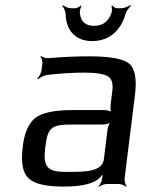

<svg xmlns="http://www.w3.org/2000/svg" viewBox="-20 -712 578 743"><path d="M462 -20 502 -342C510 -404 503 -445 481 -465C459 -484 408 -494 327 -494C279 -494 225 -492 167 -487C158 -486 143 -491 139 -495L136 -492C141 -488 145 -475 144 -467L141 -442C140 -430 131 -414 124 -408L127 -405C133 -411 150 -420 162 -422C215 -428 263 -431 306 -431C351 -431 381 -426 397 -417C412 -408 418 -390 415 -363L408 -306C406 -297 408 -280 413 -275L415 -277C411 -282 394 -286 385 -286H260C191 -286 144 -276 117 -256C91 -235 74 -198 68 -144C60 -82 68 -41 92 -21C114 0 159 10 226 10C303 10 350 -3 371 -30C373 -34 379 -38 380 -41L376 -42C376 -39 377 -31 376 -27L375 -20C374 -11 367 4 361 9L363 11C368 6 384 0 393 0H440C449 0 463 6 468 11L470 9C466 4 461 -11 462 -20ZM155 -141C165 -220 178 -230 259 -230H378C387 -230 405 -234 410 -239L409 -241C403 -236 397 -219 396 -210L382 -96C376 -45 300 -47 248 -47H230C159 -47 147 -71 155 -141ZM449 -680H434C427 -680 417 -686 415 -691L411 -688C414 -684 414 -668 411 -661C399 -628 377 -612 344 -612C311 -612 293 -628 289 -661C288 -668 292 -684 295 -688L293 -691C289 -686 277 -680 270 -680H255C244 -680 229 -687 224 -692L221 -689C226 -684 233 -669 234 -659C235 -596 270 -553 337 -553C404 -553 449 -596 466 -659C469 -669 480 -684 487 -689L484 -692C477 -687 460 -680 449 -680Z"/></svg>

Font: Gamestation Storm Oblique 
Style: Italic
Weight: 400
Designer: Jonas Hecksher
Foundry: Jonas Hecksher, Playtypeª, e-types AS
Version: Version 1.003